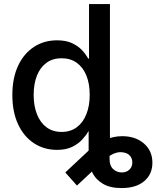

<svg xmlns="http://www.w3.org/2000/svg" viewBox="-20 -748 800 972"><path d="M595.7 204.1Q536.1 204.1 499.3 181.4Q462.4 158.7 445.6 121.6Q428.7 84.5 428.7 41.5V-114.3H534.7V58.6Q534.7 91.3 553.2 108.2Q571.8 125 596.7 125Q620.1 125 635 110.8Q649.9 96.7 649.9 74.2Q649.9 54.2 637.7 40.3Q625.5 26.4 602.5 23.4Q586.4 21 571 24.7Q555.7 28.3 540.5 37.6Q525.4 46.9 508.3 61.5L369.6 191.4L310.5 125L432.6 10.7Q467.3 -22 511.2 -40.3Q555.2 -58.6 598.6 -58.6Q666 -58.6 708.7 -21.5Q751.5 15.6 751.5 75.7Q751.5 134.3 710 169.2Q668.5 204.1 595.7 204.1ZM269 10.7Q202.6 10.7 151.4 -23.2Q100.1 -57.1 71.3 -119.4Q42.5 -181.6 42.5 -267.1Q42.5 -352.5 71.5 -414.8Q100.6 -477.1 151.9 -510.5Q203.1 -543.9 268.6 -543.9Q314 -543.9 344.7 -529.5Q375.5 -515.1 395.3 -493.9Q415 -472.7 426.3 -451.7H430.7V-727.5H536.6V0H433.1V-83H427.2Q415 -61.5 394.8 -40Q374.5 -18.6 344 -3.9Q313.5 10.7 269 10.7ZM291.5 -80.1Q336.9 -80.1 368.7 -103.8Q400.4 -127.4 417.2 -169.7Q434.1 -211.9 434.1 -267.6Q434.1 -323.7 417.5 -365.2Q400.9 -406.7 368.9 -429.9Q336.9 -453.1 291.5 -453.1Q246.6 -453.1 214.8 -429.7Q183.1 -406.2 166.7 -364.5Q150.4 -322.8 150.4 -267.6Q150.4 -212.4 167 -169.9Q183.6 -127.4 215.3 -103.8Q247.1 -80.1 291.5 -80.1Z"/></svg>

Font: Inter 20pt Medium
Style: Regular
Weight: 500
Version: Version 4.001;git-66647c0bb